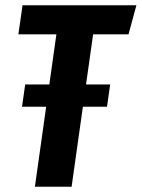

<svg xmlns="http://www.w3.org/2000/svg" viewBox="-20 -712 540 732"><path d="M335 -581 308 -390H400L388 -305H296L253 0H113L156 -305H64L76 -390H168L195 -581H50L66 -692H500L470 -581Z"/></svg>

Font: Fira Sans Compressed SemiBold
Style: Italic
Weight: 600
Width: 1
Italic angle: -8°
Designer: bBox Type GmbH & Carrois Corporate GbR & Edenspiekermann AG
Foundry: bBox Type GmbH & Carrois Corporate GbR & Edenspiekermann AG
Version: Version 4.301